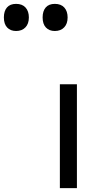

<svg xmlns="http://www.w3.org/2000/svg" viewBox="-224 -971 502 991"><path d="M173 0H85V-536H173ZM59 -811Q30 -811 13 -829Q-4 -847 -4 -881Q-4 -914 12 -932.5Q28 -951 59 -951Q91 -951 108 -932Q125 -913 125 -881Q125 -848 107 -829.5Q89 -811 59 -811ZM-141 -811Q-170 -811 -187 -829Q-204 -847 -204 -881Q-204 -914 -188 -932.5Q-172 -951 -141 -951Q-109 -951 -92 -932Q-75 -913 -75 -881Q-75 -848 -93 -829.5Q-111 -811 -141 -811Z"/></svg>

Font: Noto Sans Tifinagh
Style: Regular
Weight: 400
Designer: JamraPatel
Foundry: JamraPatel LLC
Version: Version 2.004; ttfautohint (v1.8.4.7-5d5b)